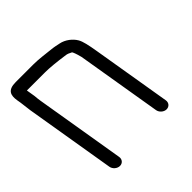

<svg xmlns="http://www.w3.org/2000/svg" viewBox="-177 -600 762 762"><g transform="rotate(-45 203.5 -219.0)"><path d="M97.9 17.5 35 -360.3C33.4 -369.9 32.2 -380.2 31.4 -391.2L31.3 -391.8L25.9 -424.7C25.7 -426 25.7 -425.7 25.4 -428C25.4 -428 25.7 -428 26.5 -428H127.8C152 -428 187.4 -424.6 235.1 -417.8C240.7 -417 248.6 -414.3 259.2 -408.4C261.7 -404.9 267 -392.6 273 -368.6L332.7 -10.5C335.2 4.5 349.7 17 364.7 17C379.8 17 390.2 4.5 387.7 -10.5L332.5 -341.4C325.7 -382.7 319.9 -408.5 311.6 -422.8C299.1 -444.5 274.7 -463 249.2 -468L228.9 -472.2C223.2 -473.4 215.5 -474.4 205.1 -475.5C182.9 -477.8 145.5 -483 118.7 -483H17.4C-27.8 -483 -34.7 -460.4 -29.2 -427.3L-26.5 -411.3L-20.4 -362.8L42.9 17.5C45.4 32.5 60 45 75 45C90 45 100.4 32.5 97.9 17.5Z"/></g></svg>

Font: MewTooHand
Style: BdCondLta
Weight: 400
Designer: Mew Too, Robert Jablonski
Version: Version 0.77